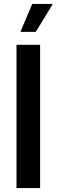

<svg xmlns="http://www.w3.org/2000/svg" viewBox="-20 -957 289 977"><path d="M64 0V-729H184.1V0ZM84 -794.9 144 -937H249L162.1 -794.9Z"/></svg>

Font: Lumene Sans Expanded Medium
Style: Regular
Weight: 500
Width: 7
Designer: Deni Anggara
Version: Version 1.003;Glyphs 3.1.2 (3151)